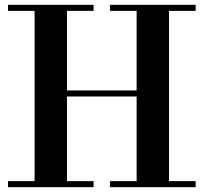

<svg xmlns="http://www.w3.org/2000/svg" viewBox="-20 -774 841 794"><path d="M13 -729V-754H367V-729H257V-400H545V-729H435V-754H789V-729H679V-25H789V0H435V-25H545V-375H257V-25H367V0H13V-25H123V-729Z"/></svg>

Font: Libre Bodoni
Style: Regular
Weight: 400
Designer: Pablo Impallari, Rodrigo Fuenzalida
Foundry: Pablo Impallari, Rodrigo Fuenzalida
Version: Version 1.001